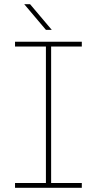

<svg xmlns="http://www.w3.org/2000/svg" viewBox="-20 -900 464 920"><path d="M52 0V-23H200V-677H52V-700H372V-677H225V-23H372V0ZM200 -757 96 -880H124L228 -757Z"/></svg>

Font: MuseoModerno Thin Thin
Style: Regular
Weight: 250
Version: Version 1.003